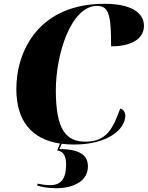

<svg xmlns="http://www.w3.org/2000/svg" viewBox="-20 -751 778 1011"><path d="M277 240C366 240 443 203 443 125C443 74 411 34 293 34L305 6C326 9 348 10 371 10C543 10 640 -67 640 -144C640 -159 626 -179 613 -179C575 -76 542 -5 431 -5C327 -5 274 -68 274 -276C274 -466 354 -720 491 -720C555 -720 565 -668 565 -507C663 -507 738 -541 738 -615C738 -682 674 -731 530 -731C191 -731 66 -491 66 -282C66 -115 146 -18 296 5L281 41C316 46 328 74 328 114C328 203 292 224 242 224C224 224 201 221 178 216L176 226C202 234 230 240 277 240Z"/></svg>

Font: Noto Serif Display Black
Style: Italic
Weight: 900
Italic angle: -12°
Designer: Monotype Design Team
Foundry: Monotype Imaging Inc.
Version: Version 2.009